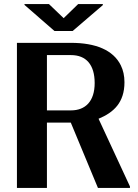

<svg xmlns="http://www.w3.org/2000/svg" viewBox="-20 -921 678 941"><path d="M63 0H210V-320H327L460 0H617V-7L463 -339C538 -370 590 -419 590 -518C590 -549 584 -577 572 -601C535 -676 448 -711 328 -711H63ZM100 -897 247 -769H336L484 -896V-901H363L292 -832L220 -901H100ZM210 -380V-651H328C402 -651 444 -604 444 -514C444 -425 399 -380 328 -380Z"/></svg>

Font: Aerodynamic
Style: Regular
Weight: 500
Designer: Google
Version: Version 2.000980; 2014